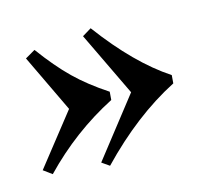

<svg xmlns="http://www.w3.org/2000/svg" viewBox="-69 -560 624 571"><g transform="rotate(-15 242.5 -275.0)"><path d="M321 -265 226 -463 254 -480Q352 -348 451 -283L449 -258Q322 -193 204 -70L181 -86ZM130 -265 45 -443 76 -461Q120 -401 161 -361Q202 -321 260 -283L258 -258Q133 -194 33 -90L7 -109Z"/></g></svg>

Font: Almendra
Style: Bold Italic
Weight: 700
Italic angle: -12°
Designer: Ana Sanfelippo
Foundry: Ana Sanfelippo
Version: Version 1.004